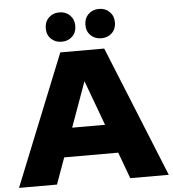

<svg xmlns="http://www.w3.org/2000/svg" viewBox="-91 -968 921 1023"><g transform="rotate(-5 369.5 -456.5)"><path d="M251 -700H486L770 0H564L512 -141H223L172 0H-31ZM455 -295 366 -536 279 -295ZM397 -834Q397 -869 419.5 -891Q442 -913 476 -913Q510 -913 532.5 -891Q555 -869 555 -834Q555 -799 532.5 -777.5Q510 -756 476 -756Q442 -756 419.5 -777.5Q397 -799 397 -834ZM185 -834Q185 -869 207.5 -891Q230 -913 264 -913Q298 -913 320.5 -891Q343 -869 343 -834Q343 -799 320.5 -777.5Q298 -756 264 -756Q230 -756 207.5 -777.5Q185 -799 185 -834Z"/></g></svg>

Font: Chess Sans ExtraBold
Style: Regular
Weight: 800
Designer: Wolf Bōese
Foundry: Wolf Bōese
Version: Version 7.223